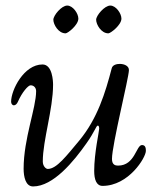

<svg xmlns="http://www.w3.org/2000/svg" viewBox="-20 -660 565 691"><path d="M172 -589C172 -572 190 -540 216 -540C224 -540 262 -570 262 -593C262 -612 242 -640 222 -640C201 -640 172 -604 172 -589ZM326 -589C326 -572 344 -540 370 -540C378 -540 417 -570 417 -593C417 -612 397 -640 377 -640C356 -640 326 -604 326 -589ZM20 -294C20 -287 24 -281 30 -281C35 -281 41 -285 45 -295C59 -327 81 -353 90 -353C103 -353 110 -343 110 -332C110 -271 65 -161 65 -53C65 -24 72 11 99 11C172 11 246 -80 291 -144C321 -186 326 -208 332 -208C335 -208 337 -204 337 -197C337 -188 319 -109 319 -45C319 -14 327 9 349 9C443 9 505 -93 505 -117C505 -126 504 -138 491 -138C470 -138 466 -64 405 -64C396 -64 383 -66 383 -88C383 -139 444 -381 444 -408C444 -423 427 -430 411 -430C401 -430 385 -427 382 -414C359 -326 331 -234 266 -155C219 -99 184 -52 152 -52C145 -52 134 -62 134 -79C134 -155 171 -267 171 -355C171 -367 169 -428 133 -428C66 -428 20 -336 20 -294Z"/></svg>

Font: OFL Sorts Mill Goudy
Style: Italic
Weight: 500
Italic angle: -6°
Version: Version 003.000